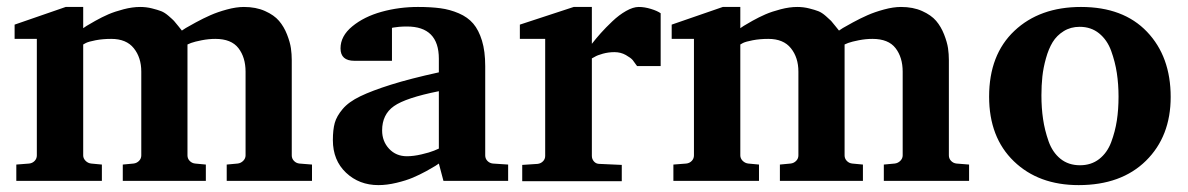

<svg xmlns="http://www.w3.org/2000/svg" viewBox="-20 -520 3415 552"><path d="M877 0H631.8V-46.9L663.1 -49.8Q672.4 -50.8 679.2 -57.6Q686 -64.5 686 -73.2V-314Q686 -355 665.5 -381.6Q645 -408.2 599.1 -408.2Q580.1 -408.2 560.1 -404.3Q540 -400.4 529.3 -396.5L519 -392.1V-73.2Q519 -64 525.4 -57.4Q531.7 -50.8 541 -49.8L571.8 -46.9V0H333V-46.9L363.8 -49.8Q373 -50.8 379.6 -57.4Q386.2 -64 386.2 -73.2V-314Q386.2 -354.5 364.7 -381.3Q343.3 -408.2 299.8 -408.2Q275.4 -408.2 255.1 -404.3Q234.9 -400.4 227.1 -396.5L219.2 -392.1V-73.2Q219.2 -64.5 226.1 -57.6Q232.9 -50.8 242.2 -49.8L272.9 -46.9V0H26.9V-46.9L64 -49.8Q73.2 -50.8 79.6 -57.4Q85.9 -64 85.9 -73.2V-408.2H22V-449.2L168.9 -500H219.2V-439Q222.7 -441.4 229 -445.6Q235.4 -449.7 254.2 -460.2Q272.9 -470.7 291.5 -478.8Q310.1 -486.8 335.4 -493.4Q360.8 -500 382.8 -500Q400.9 -500 417.2 -495.8Q433.6 -491.7 443.6 -487.8Q453.6 -483.9 465.1 -473.9Q476.6 -463.9 480.2 -460Q483.9 -456.1 493.2 -444.3L502.9 -432.1Q506.8 -435.1 514.2 -439.5Q521.5 -443.8 543 -455.6Q564.5 -467.3 585 -476.3Q605.5 -485.4 632.3 -492.7Q659.2 -500 681.2 -500Q715.8 -500 741.9 -488.3Q768.1 -476.6 782.2 -460Q796.4 -443.4 805.2 -420.9Q814 -398.4 816.4 -381.3Q818.8 -364.3 818.8 -347.2V-73.2Q818.8 -64 825.2 -57.4Q831.5 -50.8 840.8 -49.8L877 -46.9Z M1440.9 0H1254.9L1241.7 -49.8Q1238.3 -47.4 1231.9 -43.2Q1225.6 -39.1 1206.1 -28.3Q1186.5 -17.6 1167 -9.3Q1147.5 -1 1119.9 5.6Q1092.3 12.2 1067.9 12.2Q1012.7 12.2 974.9 -23.4Q937 -59.1 937 -117.2Q937 -147 942.4 -166.5Q947.8 -186 965.1 -206.5Q982.4 -227.1 1015.9 -243.2Q1049.3 -259.3 1104.2 -276.6Q1159.2 -293.9 1241.7 -312V-351.1Q1241.7 -443.8 1149.9 -443.8Q1138.2 -443.8 1127.4 -442.9Q1116.7 -441.9 1111.8 -440.9L1106.9 -439.9V-345.2H999Q959 -345.2 959 -380.9Q959 -416.5 992.9 -444.3Q1026.9 -472.2 1077.1 -486.1Q1127.4 -500 1181.6 -500Q1218.8 -500 1246.1 -496.3Q1273.4 -492.7 1299.1 -481.7Q1324.7 -470.7 1340.6 -452.1Q1356.4 -433.6 1365.7 -403.1Q1375 -372.6 1375 -330.1V-73.2Q1375 -64 1381.3 -57.4Q1387.7 -50.8 1397 -49.8L1440.9 -46.9ZM1241.7 -92.8V-257.8Q1146.5 -238.8 1112.5 -214.8Q1078.6 -190.9 1078.6 -145Q1078.6 -113.8 1098.6 -92.3Q1118.7 -70.8 1149.9 -70.8Q1168.9 -70.8 1191.9 -76.2Q1214.8 -81.5 1228 -86.9Z M1879.4 -330.1H1811.5Q1804.2 -340.8 1799.1 -347.2Q1793.9 -353.5 1779.3 -361.8Q1764.6 -370.1 1746.6 -370.1Q1729.5 -370.1 1713.4 -365.7Q1697.3 -361.3 1689.5 -356.4L1681.6 -352.1V-71.8Q1681.6 -62.5 1687.7 -55.7Q1693.8 -48.8 1703.6 -48.8L1767.6 -45.9V1H1481.4V-45.9L1525.4 -48.8Q1534.7 -49.8 1541 -56.2Q1547.4 -62.5 1547.4 -71.8V-408.2H1474.6V-449.2L1629.4 -500H1681.6V-394Q1693.4 -409.2 1707.3 -424.8Q1721.2 -440.4 1740.5 -458.7Q1759.8 -477.1 1780 -488.5Q1800.3 -500 1816.4 -500Q1833 -500 1851.3 -494.4Q1869.6 -488.8 1879.4 -481.9Z M2766.1 0H2521V-46.9L2552.2 -49.8Q2561.5 -50.8 2568.4 -57.6Q2575.2 -64.5 2575.2 -73.2V-314Q2575.2 -355 2554.7 -381.6Q2534.2 -408.2 2488.3 -408.2Q2469.2 -408.2 2449.2 -404.3Q2429.2 -400.4 2418.5 -396.5L2408.2 -392.1V-73.2Q2408.2 -64 2414.6 -57.4Q2420.9 -50.8 2430.2 -49.8L2460.9 -46.9V0H2222.2V-46.9L2252.9 -49.8Q2262.2 -50.8 2268.8 -57.4Q2275.4 -64 2275.4 -73.2V-314Q2275.4 -354.5 2253.9 -381.3Q2232.4 -408.2 2189 -408.2Q2164.6 -408.2 2144.3 -404.3Q2124 -400.4 2116.2 -396.5L2108.4 -392.1V-73.2Q2108.4 -64.5 2115.2 -57.6Q2122.1 -50.8 2131.3 -49.8L2162.1 -46.9V0H1916V-46.9L1953.1 -49.8Q1962.4 -50.8 1968.8 -57.4Q1975.1 -64 1975.1 -73.2V-408.2H1911.1V-449.2L2058.1 -500H2108.4V-439Q2111.8 -441.4 2118.2 -445.6Q2124.5 -449.7 2143.3 -460.2Q2162.1 -470.7 2180.7 -478.8Q2199.2 -486.8 2224.6 -493.4Q2250 -500 2272 -500Q2290 -500 2306.4 -495.8Q2322.8 -491.7 2332.8 -487.8Q2342.8 -483.9 2354.2 -473.9Q2365.7 -463.9 2369.4 -460Q2373 -456.1 2382.3 -444.3L2392.1 -432.1Q2396 -435.1 2403.3 -439.5Q2410.6 -443.8 2432.1 -455.6Q2453.6 -467.3 2474.1 -476.3Q2494.6 -485.4 2521.5 -492.7Q2548.3 -500 2570.3 -500Q2605 -500 2631.1 -488.3Q2657.2 -476.6 2671.4 -460Q2685.5 -443.4 2694.3 -420.9Q2703.1 -398.4 2705.6 -381.3Q2708 -364.3 2708 -347.2V-73.2Q2708 -64 2714.4 -57.4Q2720.7 -50.8 2730 -49.8L2766.1 -46.9Z M3345.7 -241.2Q3345.7 -127.9 3274.7 -57.9Q3203.6 12.2 3081.1 12.2Q2965.8 12.2 2894.8 -56.4Q2823.7 -125 2823.7 -242.2Q2823.7 -362.8 2896.5 -431.4Q2969.2 -500 3087.9 -500Q3209.5 -500 3277.6 -428.7Q3345.7 -357.4 3345.7 -241.2ZM3195.8 -242.2Q3195.8 -277.8 3190.9 -310.1Q3186 -342.3 3174.6 -373.8Q3163.1 -405.3 3139.9 -424.1Q3116.7 -442.9 3084 -442.9Q3058.1 -442.9 3038.1 -430.4Q3018.1 -418 3006.3 -398.7Q2994.6 -379.4 2987.1 -352.3Q2979.5 -325.2 2976.8 -299.8Q2974.1 -274.4 2974.1 -246.1Q2974.1 -209.5 2978.8 -177.7Q2983.4 -146 2994.6 -114Q3005.9 -82 3028.8 -63.5Q3051.8 -44.9 3085 -44.9Q3117.2 -44.9 3140.1 -62.7Q3163.1 -80.6 3174.6 -111.1Q3186 -141.6 3190.9 -173.3Q3195.8 -205.1 3195.8 -242.2Z"/></svg>

Font: Veleka
Style: Bold
Weight: 700
Designer: Stefan Peev, Context Ltd, 2016; SIL International, 1997-2014.
Foundry: Stefan Peev, Context Ltd, 2016
Version: Version 1.000